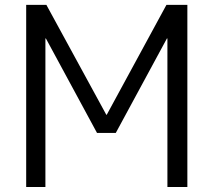

<svg xmlns="http://www.w3.org/2000/svg" viewBox="-20 -750 855 770"><path d="M651.4 0V-595.7H649.4L444.3 -216.8H369.1L164.1 -595.7H162.1V0H85V-730.5H166L406.2 -290H408.2L647.5 -730.5H731.4V0Z"/></svg>

Font: Mgen+ 1c regular
Style: Regular
Weight: 400
Designer: [Source Han Sans]
Ryoko NISHIZUKA  (kana & ideographs); Paul D. Hunt (Latin, Greek & Cyrillic); Wenlong ZHANG  (bopomofo
Version: Version 1.059.20150602